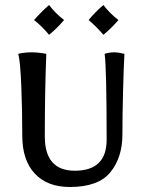

<svg xmlns="http://www.w3.org/2000/svg" viewBox="-20 -742 569 767"><path d="M69 -200Q69 -303 65 -400Q61 -497 53 -527Q79 -533 106 -533Q132 -533 165 -527Q159 -381 159 -197Q159 -60 279 -60Q406 -60 406 -184Q406 -467 398 -527Q417 -533 436 -533Q453 -533 477 -527Q474 -470 471.5 -374Q469 -278 469 -205Q469 -113 421 -54Q373 5 259 5Q169 5 119 -48.5Q69 -102 69 -200ZM116 -662Q144 -694 176 -722Q202 -688 236 -662Q207 -628 176 -603Q149 -636 116 -662ZM334 -662Q359 -693 393 -722Q419 -688 453 -662Q424 -628 393 -603Q366 -635 334 -662Z"/></svg>

Font: Mirza
Style: Regular
Weight: 400
Designer: Arabic design by Kourosh Beigpour, Latin design by Eduardo Tunni, engineering by Lasse Fister
Version: Version 1.000